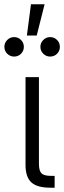

<svg xmlns="http://www.w3.org/2000/svg" viewBox="-56 -875 299 895"><path d="M179.2 0Q117.2 0 90.1 -24.9Q63 -49.8 63 -106V-515.6H125.5V-111.8Q125.5 -78.6 137.5 -66.9Q149.4 -55.2 182.1 -55.2H198.7V0ZM69.3 -709.5 88.4 -855H151.9L115.2 -709.5ZM177.7 -611.3Q159.2 -611.3 145.8 -624.5Q132.3 -637.7 132.3 -656.7Q132.3 -675.3 145.8 -688.7Q159.2 -702.1 177.7 -702.1Q196.8 -702.1 210 -688.7Q223.1 -675.3 223.1 -656.7Q223.1 -637.7 210 -624.5Q196.8 -611.3 177.7 -611.3ZM9.8 -611.3Q-8.8 -611.3 -22.2 -624.5Q-35.6 -637.7 -35.6 -656.7Q-35.6 -675.3 -22.2 -688.7Q-8.8 -702.1 9.8 -702.1Q28.8 -702.1 42 -688.7Q55.2 -675.3 55.2 -656.7Q55.2 -637.7 42 -624.5Q28.8 -611.3 9.8 -611.3Z"/></svg>

Font: Inter Display Light
Style: Regular
Weight: 300
Designer: Rasmus Andersson
Foundry: rsms
Version: Version 4.000;git-a52131595